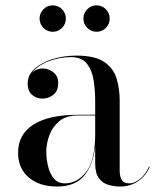

<svg xmlns="http://www.w3.org/2000/svg" viewBox="-20 -671 566 701"><path d="M284.5 -603Q284.5 -623 298.7 -637.2Q312.9 -651.4 332.5 -651.4Q352.5 -651.4 366.5 -637.2Q380.5 -623 380.5 -603Q380.5 -583.4 366.5 -569.2Q352.5 -555 332.5 -555Q312.9 -555 298.7 -569.2Q284.5 -583.4 284.5 -603ZM124.5 -603Q124.5 -623 138.7 -637.2Q152.9 -651.4 172.5 -651.4Q192.5 -651.4 206.5 -637.2Q220.5 -623 220.5 -603Q220.5 -583.4 206.5 -569.2Q192.5 -555 172.5 -555Q152.9 -555 138.7 -569.2Q124.5 -583.4 124.5 -603ZM265 -252H327.5V-304.5Q327.5 -340.5 322 -377Q316.5 -413.5 297.8 -438Q279 -462.5 239 -462.5Q197 -462.5 156.2 -446.8Q115.5 -431 96 -403.5Q112 -421 135.5 -421Q157 -421 174.8 -407.2Q192.5 -393.5 192.5 -368Q192.5 -338 174.2 -324.5Q156 -311 135.5 -311Q112.5 -311 96.8 -325Q81 -339 81 -366Q81 -397 106.5 -420Q132 -443 172.8 -455.5Q213.5 -468 259 -468Q328 -468 361.8 -444Q395.5 -420 406.2 -382.5Q417 -345 417 -304.5V-46Q417 -28 424.2 -14.8Q431.5 -1.5 453 -1.5Q470.5 -1.5 491.5 -18.2Q512.5 -35 524.5 -63.5L526.5 -61.5Q513.5 -30 484.8 -10Q456 10 419 10Q395.5 10 374.5 3.5Q353.5 -3 340.5 -21.2Q327.5 -39.5 327.5 -75V-135.5Q320 -68.5 287 -29.2Q254 10 188.5 10Q123.5 10 84.8 -23.2Q46 -56.5 46 -113.5Q46 -180.5 102.2 -216.2Q158.5 -252 265 -252ZM217 -1.5Q261.5 -1.5 294.5 -43.2Q327.5 -85 327.5 -180.5V-249.5H265Q221 -249.5 195.8 -228Q170.5 -206.5 159.8 -176Q149 -145.5 149 -118Q149 -93 155 -66Q161 -39 176 -20.2Q191 -1.5 217 -1.5Z"/></svg>

Font: Bodoni* 72pt
Style: Regular
Weight: 400
Version: Version 2.3